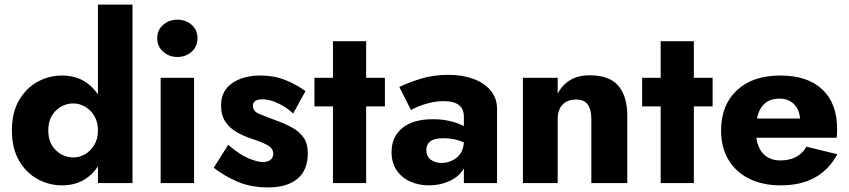

<svg xmlns="http://www.w3.org/2000/svg" viewBox="-20 -800 3712 839"><path d="M32 -230Q32 -308 63 -361.5Q94 -415 144 -442.5Q194 -470 251 -470Q352 -470 408 -387V-780H559V0H408V-73Q352 10 251 10Q194 10 144 -17.5Q94 -45 63 -98.5Q32 -152 32 -230ZM191 -230Q191 -176 223.5 -144Q256 -112 301 -112Q327 -112 351.5 -126Q376 -140 392 -166.5Q408 -193 408 -230Q408 -267 392 -293.5Q376 -320 351.5 -334Q327 -348 301 -348Q256 -348 223.5 -316Q191 -284 191 -230Z M667 -633Q667 -669 693 -691.5Q719 -714 755 -714Q792 -714 817.5 -691.5Q843 -669 843 -633Q843 -597 817.5 -574Q792 -551 755 -551Q719 -551 693 -574Q667 -597 667 -633ZM682 -460H828V0H682Z M977 -167Q1029 -123 1067 -107.5Q1105 -92 1129 -92Q1151 -92 1162.5 -102Q1174 -112 1174 -128Q1174 -150 1152.5 -163.5Q1131 -177 1076 -195Q1043 -206 1013.5 -223Q984 -240 965 -268Q946 -296 946 -340Q946 -403 994.5 -436.5Q1043 -470 1118 -470Q1177 -470 1226 -450.5Q1275 -431 1315 -402L1261 -304Q1233 -331 1195.5 -348.5Q1158 -366 1127 -366Q1085 -366 1085 -337Q1085 -314 1112.5 -302.5Q1140 -291 1191 -272Q1227 -259 1257.5 -242Q1288 -225 1306.5 -199Q1325 -173 1325 -130Q1325 -56 1279.5 -18.5Q1234 19 1152 19Q1076 19 1018 -6Q960 -31 914 -67Z M1354 -460H1435V-620H1580V-460H1662V-335H1580V0H1435V-335H1354Z M1776 -319 1725 -420Q1764 -439 1819 -456Q1874 -473 1939 -473Q2000 -473 2048 -455.5Q2096 -438 2124 -404.5Q2152 -371 2152 -324V0H2007V-64Q1986 -28 1944.5 -9Q1903 10 1855 10Q1810 10 1773 -6.5Q1736 -23 1713.5 -55.5Q1691 -88 1691 -136Q1691 -202 1738 -240.5Q1785 -279 1871 -279Q1914 -279 1948.5 -270.5Q1983 -262 2007 -249V-290Q2007 -358 1920 -358Q1889 -358 1859.5 -351Q1830 -344 1807.5 -334.5Q1785 -325 1776 -319ZM1843 -144Q1843 -117 1862 -102.5Q1881 -88 1909 -88Q1946 -88 1975 -110.5Q2004 -133 2007 -178Q1966 -196 1918 -196Q1878 -196 1860.5 -182.5Q1843 -169 1843 -144Z M2564 -280Q2564 -321 2548.5 -343Q2533 -365 2497 -365Q2460 -365 2438.5 -343Q2417 -321 2417 -280V0H2265V-460H2417V-391Q2437 -429 2471.5 -450Q2506 -471 2557 -471Q2643 -471 2682 -425Q2721 -379 2721 -296V0H2564Z M2786 -460H2867V-620H3012V-460H3094V-335H3012V0H2867V-335H2786Z M3392 10Q3312 10 3253 -19.5Q3194 -49 3162.5 -103Q3131 -157 3131 -230Q3131 -341 3200 -405.5Q3269 -470 3390 -470Q3509 -470 3573.5 -409Q3638 -348 3638 -237Q3638 -226 3637.5 -215.5Q3637 -205 3636 -198H3285Q3292 -150 3319 -124.5Q3346 -99 3390 -99Q3470 -99 3504 -159L3639 -126Q3566 10 3392 10ZM3387 -369Q3305 -369 3288 -282H3476Q3473 -322 3449 -345.5Q3425 -369 3387 -369Z"/></svg>

Font: Jost*
Style: Bold
Weight: 700
Version: Version 3.7